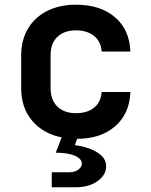

<svg xmlns="http://www.w3.org/2000/svg" viewBox="-20 -580 640 816"><path d="M200 216V152H275Q299 152 313.5 140.5Q328 129 328 116Q328 95 298.5 82Q269 69 217 69L242 4Q163 -12 116.5 -67Q70 -122 70 -206V-344Q70 -410 99 -458.5Q128 -507 180.5 -533.5Q233 -560 303 -560Q407 -560 469 -506.5Q531 -453 534 -361H412Q409 -404 379.5 -427.5Q350 -451 303 -451Q253 -451 224 -423.5Q195 -396 195 -345V-206Q195 -155 224 -127Q253 -99 303 -99Q351 -99 380 -122.5Q409 -146 412 -189H534Q531 -97 469.5 -43.5Q408 10 308 10L298 37Q327 40 357.5 50.5Q388 61 409.5 80Q431 99 431 128Q431 163 395 189.5Q359 216 299 216Z"/></svg>

Font: Tiny
Style: Bold
Weight: 700
Monospace: yes
Designer: Philipp Nurullin, Konstantin Bulenkov
Foundry: JetBrains
Version: Version 2.251; ttfautohint (v1.8.4.7-5d5b)